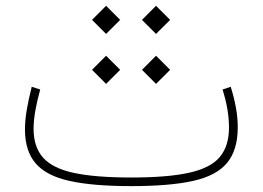

<svg xmlns="http://www.w3.org/2000/svg" viewBox="-20 -633 893 653"><path d="M293 -395.5 340.8 -347.7 388.7 -395.5 340.8 -443.4ZM462.9 -395.5 510.7 -347.7 558.6 -395.5 510.7 -443.4ZM462.9 -565.4 510.7 -517.6 558.6 -565.4 510.7 -613.3ZM293 -565.4 340.8 -517.6 388.7 -565.4 340.8 -613.3ZM764.6 -337.9 736.8 -328.6Q748 -293.5 753.4 -261.2Q758.8 -229 758.8 -198.7Q758.8 -136.7 727.8 -99.4Q696.8 -62 624 -45.7Q551.3 -29.3 426.3 -29.3Q304.2 -29.3 231.4 -44.9Q158.7 -60.5 126.5 -96.9Q94.2 -133.3 94.2 -194.8Q94.2 -222.7 100.1 -256.1Q106 -289.6 116.7 -328.6L87.9 -337.9Q77.1 -295.4 71 -259.3Q64.9 -223.1 64.9 -192.9Q64.9 -119.1 101.6 -76.9Q138.2 -34.7 218 -17.3Q297.9 0 426.3 0Q556.6 0 636.2 -17.6Q715.8 -35.2 752.2 -78.9Q788.6 -122.6 788.6 -200.2Q788.6 -233.4 782.2 -267.8Q775.9 -302.2 764.6 -337.9Z"/></svg>

Font: Estedad-FD VF
Style: Regular
Weight: 100
Designer: Amin Abedi
Version: Version 7.3